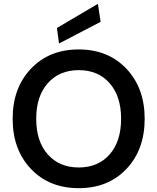

<svg xmlns="http://www.w3.org/2000/svg" viewBox="-20 -970 821 1002"><path d="M391 -712Q544 -712 639.5 -611.5Q735 -511 735 -350Q735 -189 640 -88.5Q545 12 391 12Q237 12 141.5 -88.5Q46 -189 46 -350Q46 -511 141.5 -611.5Q237 -712 391 -712ZM229.5 -164Q290 -96 391 -96Q492 -96 552 -164Q612 -232 612 -350Q612 -468 552 -536Q492 -604 391 -604Q290 -604 229.5 -536Q169 -468 169 -350Q169 -232 229.5 -164ZM288 -743 277 -824 491 -950 505 -856Z"/></svg>

Font: AWOL-DM SemiBold
Style: Regular
Weight: 600
Designer: Colophon Foundry, Jonny Pinhorn, Mikhail Sharanda
Foundry: Colophon Foundry
Version: Version 1.000;Glyphs 3.2.3 (3260)